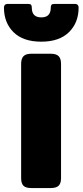

<svg xmlns="http://www.w3.org/2000/svg" viewBox="-52 -952 418 972"><path d="M-32 -914Q-32 -922 -27.5 -927Q-23 -932 -16 -932H92Q102 -932 105.5 -927.5Q109 -923 109 -913Q109 -864 157 -864Q205 -864 205 -913Q205 -923 208.5 -927.5Q212 -932 222 -932H330Q337 -932 341.5 -927Q346 -922 346 -914Q346 -837 297 -789Q248 -741 157 -741Q65 -741 16.5 -789Q-32 -837 -32 -914ZM55 -50V-629Q55 -655 67 -667.5Q79 -680 107 -680H204Q233 -680 245 -667.5Q257 -655 257 -629V-50Q257 -24 245 -12Q233 0 204 0H107Q78 0 66.5 -12Q55 -24 55 -50Z"/></svg>

Font: Mitr SemiBold
Style: Regular
Weight: 600
Designer: Thanarat Vachiruckul
Foundry: Cadson Demak
Version: Version 1.002